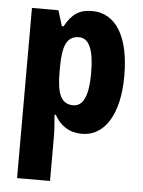

<svg xmlns="http://www.w3.org/2000/svg" viewBox="-55 -604 660 888"><g transform="rotate(5 274.5 -160.0)"><path d="M337 -560C279 -560 244 -538 211 -478H203L181 -550H58V240H211V30C211 4 208 -28 205 -67H211C238 -18 280 10 339 10C443 10 511 -94 511 -274C511 -456 447 -560 337 -560ZM287 -434C333 -434 357 -383 357 -274C357 -169 334 -118 287 -118C231 -118 211 -165 211 -264V-289C211 -390 232 -434 287 -434Z"/></g></svg>

Font: Noto Sans Georgian Condensed ExtraBold
Style: Regular
Weight: 800
Width: 3
Designer: Monotype Design Team, Akaki Razmadze
Foundry: Google LLC
Version: Version 2.005